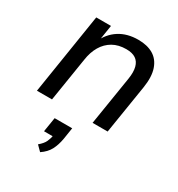

<svg xmlns="http://www.w3.org/2000/svg" viewBox="-181 -615 933 1004"><g transform="rotate(30 286.0 -113.0)"><path d="M35 0 112 -487H201L184 -379H175Q200 -435 247.5 -465.5Q295 -496 362 -496Q416 -496 452.5 -474.5Q489 -453 504.5 -408Q520 -363 509 -294L462 0H371L418 -293Q425 -337 417.5 -365.5Q410 -394 389 -408Q368 -422 332 -422Q285 -422 251 -402.5Q217 -383 196 -347.5Q175 -312 168 -263L126 0ZM210 270 180 240Q205 219 214 199.5Q223 180 228 153L247 165H173L187 78H293L282 148Q275 188 259.5 217.5Q244 247 210 270Z"/></g></svg>

Font: Nunito Sans 12pt ExtraLight 12pt Medium
Style: Italic
Weight: 500
Italic angle: -9°
Version: Version 3.101;gftools[0.9.27]